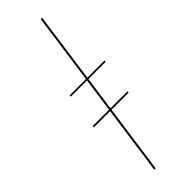

<svg xmlns="http://www.w3.org/2000/svg" viewBox="-250 -742 752 752"><g transform="rotate(-45 125.5 -366.0)"><path d="M246.6 -433.6H151.9L131.8 -291.5H226.1L225.6 -284.7H130.9L90.8 0H83L123 -284.7H32.7L33.2 -291.5H124L144 -433.6H53.7L54.7 -440.4H145L185.5 -731L193.4 -731.9L152.8 -440.4H247.6Z"/></g></svg>

Font: Fira Sans Compressed Eight
Style: Italic
Weight: 100
Width: 3
Italic angle: -8°
Designer: Carrois Corporate & Edenspiekermann AG
Foundry: Carrois Corporate GbR & Edenspiekermann AG
Version: Version 4.203;PS 004.203;hotconv 1.0.88;makeotf.lib2.5.64775